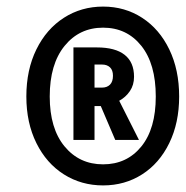

<svg xmlns="http://www.w3.org/2000/svg" viewBox="-20 -778 564 583"><path d="M524 -485Q524 -405 494 -343.5Q464 -282 411.5 -248.5Q359 -215 293 -215Q227 -215 174 -248.5Q121 -282 90.5 -343.5Q60 -405 60 -485Q60 -566 90.5 -628Q121 -690 174 -724Q227 -758 293 -758Q359 -758 411.5 -724Q464 -690 494 -628Q524 -566 524 -485ZM453 -485Q453 -584 409 -639Q365 -694 293 -694Q221 -694 176 -638.5Q131 -583 131 -485Q131 -388 176 -333.5Q221 -279 293 -279Q365 -279 409 -333Q453 -387 453 -485ZM402 -353H330L286 -456H267V-353H203V-634H274Q330 -634 358.5 -611.5Q387 -589 387 -545Q387 -520 374.5 -501.5Q362 -483 342 -472ZM267 -512H290Q305 -512 314 -521Q323 -530 323 -548Q323 -565 314 -573.5Q305 -582 290 -582H267Z"/></svg>

Font: Fira Sans Extra Condensed
Style: Bold Italic
Weight: 700
Width: 3
Italic angle: -8°
Designer: Carrois Corporate & Edenspiekermann AG
Foundry: Carrois Corporate GbR & Edenspiekermann AG
Version: Version 4.203